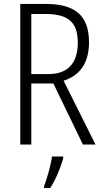

<svg xmlns="http://www.w3.org/2000/svg" viewBox="-20 -827 523 975"><path d="M212 -807H83V-93H139V-403H251L401 -93H465L303 -417C386 -444 432 -507 432 -612C432 -751 358 -807 212 -807ZM210 -756C325 -756 375 -716 375 -610C375 -502 320 -451 228 -451H139V-756ZM301 -23V-32H244C239 9 218 83 204 118V128H235C263 85 288 24 301 -23Z"/></svg>

Font: Noto Sans Kannada UI Condensed Light
Style: Regular
Weight: 300
Width: 3
Designer: Jelle Bosma - Monotype Design Team
Foundry: Monotype Imaging Inc.
Version: Version 2.005